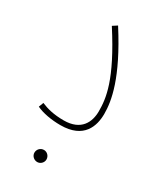

<svg xmlns="http://www.w3.org/2000/svg" viewBox="-158 -498 623 732"><g transform="rotate(30 153.5 -131.5)"><path d="M32 -15C59 -2 99 5 138 5C241 5 262 -62 262 -116C262 -172 247 -265 139 -434L119 -421C231 -247 239 -170 239 -114C239 -67 217 -17 140 -17C96 -17 66 -25 40 -36ZM132 171C146 171 158 159 158 145C158 130 146 118 132 118C117 118 105 130 105 145C105 159 117 171 132 171Z"/></g></svg>

Font: Noto Sans Arabic ExtCond Thin
Style: Regular
Weight: 100
Width: 2
Designer: Monotype Design Team, Nadine Chahine, Nizar Qandah and Khaled Hosny
Foundry: Monotype Imaging Inc.
Version: Version 2.012